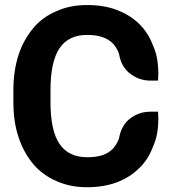

<svg xmlns="http://www.w3.org/2000/svg" viewBox="-20 -747 694 778"><path d="M620.6 -294.4Q622.6 -262.2 620.6 -238.5Q618.7 -214.8 614.7 -197Q610.8 -179.2 605.5 -166Q600.1 -152.8 595.2 -141.1Q585.4 -117.2 571.3 -97.2Q557.1 -77.1 538.6 -60.5Q503.4 -26.9 451.2 -7.3Q425.3 2 395.8 6.8Q366.2 11.7 333 11.7Q264.6 11.7 210 -12.7Q153.8 -36.6 115.2 -81.5Q96.2 -104 81.1 -131.3Q65.9 -158.7 55.2 -190.9Q44.4 -223.1 39.3 -259Q34.2 -294.9 34.2 -334.5V-357.4V-380.9Q34.2 -460.4 55.2 -524.9Q65.9 -557.1 81.1 -584Q96.2 -610.8 115.2 -633.8Q153.8 -679.2 210 -702.1Q263.2 -726.6 333 -726.6Q399.9 -726.6 451.2 -707.5Q502.4 -688.5 538.6 -655.3Q557.1 -638.2 571.3 -617.9Q585.4 -597.7 595.2 -574.2Q600.1 -562.5 605.5 -549.3Q610.8 -536.1 614.7 -518.1Q618.7 -500 620.6 -476.3Q622.6 -452.6 620.6 -420.4H588.9Q564.5 -420.4 542.7 -428.7Q521 -437 503.9 -451.2Q489.3 -463.4 479.5 -479.7Q469.7 -496.1 465.3 -514.6Q464.4 -518.6 463.6 -522.5Q462.9 -526.4 461.9 -529.8Q453.1 -554.2 437 -571.3Q420.4 -587.9 395 -596.7Q368.7 -605.5 333 -605.5Q257.3 -605.5 220.7 -550.8Q184.6 -496.6 184.6 -381.8V-357.4V-333Q184.6 -218.3 220.7 -164.6Q257.3 -109.9 333 -109.9Q350.6 -109.9 366.2 -111.8Q381.8 -113.8 395 -118.2Q420.9 -127 437 -144Q453.1 -161.6 461.9 -185.1Q462.9 -189 463.6 -192.6Q464.4 -196.3 465.3 -200.2Q469.7 -218.8 479.5 -235.4Q489.3 -252 503.9 -264.2Q521 -278.3 542.7 -286.4Q564.5 -294.4 588.9 -294.4Z"/></svg>

Font: Millunium
Style: Bold
Weight: 700
Designer: kolcsarzsolt
Foundry: Kolcsar Szilard Zsolt
Version: Version 2.000980; 2016